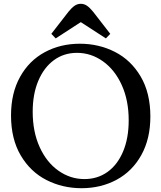

<svg xmlns="http://www.w3.org/2000/svg" viewBox="-20 -980 849 1010"><path d="M400 -750Q500 -750 584.5 -707Q669 -664 720 -577.5Q771 -491 771 -367Q771 -250 723.5 -164.5Q676 -79 593.5 -34.5Q511 10 409 10Q309 10 224.5 -33Q140 -76 89 -162.5Q38 -249 38 -373Q38 -490 85.5 -575.5Q133 -661 215.5 -705.5Q298 -750 400 -750ZM424 -38Q493 -38 545.5 -75.5Q598 -113 627.5 -183Q657 -253 657 -347Q657 -452 620.5 -532.5Q584 -613 521.5 -657.5Q459 -702 385 -702Q316 -702 263.5 -663.5Q211 -625 181.5 -555Q152 -485 152 -392Q152 -287 188.5 -206.5Q225 -126 287.5 -82Q350 -38 424 -38ZM340 -918Q357 -939 372 -949.5Q387 -960 405 -960Q423 -960 438 -949.5Q453 -939 470 -918L560 -802L537 -778L406 -863H404L273 -778L250 -802Z"/></svg>

Font: Minipax
Style: Regular
Weight: 400
Designer: Raphaël Ronot
Foundry: Velvetyne Type Foundry
Version: Version 1.000